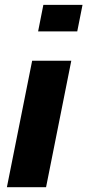

<svg xmlns="http://www.w3.org/2000/svg" viewBox="-20 -782 365 802"><path d="M302.7 -650.9H139.2L161.1 -761.7H324.7ZM172.4 0H8.8L114.3 -528.3H277.8Z"/></svg>

Font: Roboto-BlackItalic
Style: Italic
Weight: 900
Italic angle: -12°
Designer: Google
Version: Version 1.100141; 2013